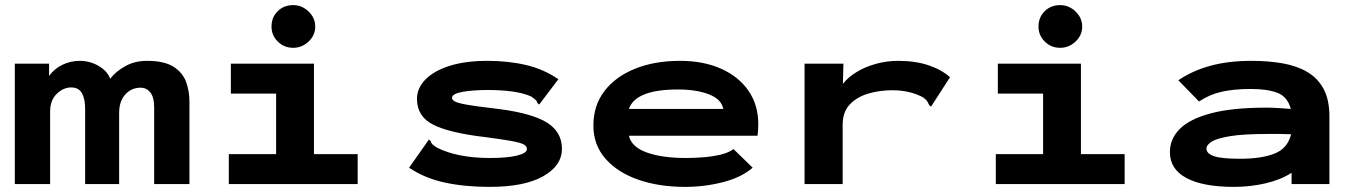

<svg xmlns="http://www.w3.org/2000/svg" viewBox="-20 -720 5290 751"><path d="M38 0V-471H172V-423Q192 -451 224 -466.5Q256 -482 292 -482Q332 -482 366 -462Q400 -442 411 -412Q432 -440 470.5 -461.5Q509 -483 560 -482Q626 -481 661 -457.5Q696 -434 708.5 -398Q721 -362 721 -323V0H583V-298Q583 -340 568 -358.5Q553 -377 530 -377Q494 -377 470 -350.5Q446 -324 446 -278V0H313V-295Q313 -333 300.5 -355.5Q288 -378 258 -378Q228 -378 202 -353Q176 -328 176 -283V0Z M875 0V-117H1060V-354H883V-471H1208V-117H1379V0ZM1127 -533Q1091 -533 1066.5 -557.5Q1042 -582 1042 -616Q1042 -652 1066 -676Q1090 -700 1127 -700Q1161 -700 1187 -675Q1213 -650 1213 -616Q1213 -582 1187 -557.5Q1161 -533 1127 -533Z M1895 11Q1798 11 1719.5 -6Q1641 -23 1580 -64L1652 -166L1657 -174L1664 -169Q1666 -161 1671 -156Q1676 -151 1690 -142Q1771 -102 1897 -102Q1964 -102 2002.5 -111.5Q2041 -121 2041 -137Q2041 -148 2028.5 -155Q2016 -162 1980.5 -168.5Q1945 -175 1876 -184Q1739 -200 1675 -232Q1611 -264 1611 -333Q1611 -376 1645 -410Q1679 -444 1740.5 -463Q1802 -482 1887 -482Q1969 -482 2038.5 -465.5Q2108 -449 2164 -410L2095 -319L2089 -311L2082 -317Q2080 -325 2075 -329.5Q2070 -334 2057 -343Q2024 -357 1981 -362.5Q1938 -368 1890 -368Q1828 -368 1788 -360.5Q1748 -353 1748 -337Q1748 -322 1790 -313.5Q1832 -305 1936 -293Q2064 -276 2121 -239.5Q2178 -203 2178 -138Q2178 -72 2104.5 -30.5Q2031 11 1895 11Z M2659 11Q2558 11 2477 -17Q2396 -45 2348.5 -99Q2301 -153 2301 -229Q2301 -307 2344 -363.5Q2387 -420 2463.5 -451Q2540 -482 2640 -482Q2732 -482 2801 -451Q2870 -420 2908 -364.5Q2946 -309 2946 -235Q2946 -210 2943 -189H2440Q2450 -145 2510 -123.5Q2570 -102 2664 -102Q2697 -102 2733 -105Q2769 -108 2800 -115.5Q2831 -123 2849 -137L2924 -64Q2880 -26 2808 -7.5Q2736 11 2659 11ZM2440 -294H2809Q2802 -332 2753 -351Q2704 -370 2632 -370Q2466 -370 2440 -294Z M3127 -471H3279L3277 -392Q3297 -418 3331 -438.5Q3365 -459 3407 -470.5Q3449 -482 3493 -482Q3560 -482 3611 -465Q3662 -448 3696 -418L3627 -311L3622 -303L3615 -308Q3612 -315 3608 -322Q3604 -329 3591 -339Q3539 -367 3470 -367Q3421 -367 3376.5 -354Q3332 -341 3304 -311.5Q3276 -282 3276 -232V0H3127Z M3875 0V-117H4060V-354H3883V-471H4208V-117H4379V0ZM4127 -533Q4091 -533 4066.5 -557.5Q4042 -582 4042 -616Q4042 -652 4066 -676Q4090 -700 4127 -700Q4161 -700 4187 -675Q4213 -650 4213 -616Q4213 -582 4187 -557.5Q4161 -533 4127 -533Z M4807 11Q4686 11 4621 -23.5Q4556 -58 4556 -125Q4556 -176 4594 -215Q4632 -254 4715.5 -276.5Q4799 -299 4934 -299Q4952 -299 4977.5 -297.5Q5003 -296 5029 -294Q5016 -342 4976.5 -357Q4937 -372 4873 -372Q4806 -372 4758 -361Q4710 -350 4670 -323L4589 -406Q4643 -443 4713.5 -462.5Q4784 -482 4876 -482Q4940 -482 4995.5 -472.5Q5051 -463 5092.5 -439Q5134 -415 5157 -372.5Q5180 -330 5180 -264V0H5032V-44Q4988 -16 4928.5 -2.5Q4869 11 4807 11ZM4699 -139Q4699 -119 4729 -109Q4759 -99 4830 -99Q4915 -99 4966 -119.5Q5017 -140 5030 -195Q5006 -196 4981 -196Q4956 -196 4937 -196Q4844 -196 4792 -187.5Q4740 -179 4719.5 -166Q4699 -153 4699 -139Z"/></svg>

Font: Inconsolata ExtraExpanded Black
Style: Regular
Weight: 900
Width: 8
Monospace: yes
Designer: Raph Levien, Cyreal, Brenton Simpson
Foundry: Raph Levien, Cyreal, Google
Version: Version 3.001; ttfautohint (v1.8.2.53-6de2)